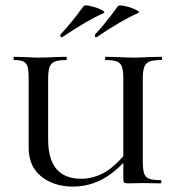

<svg xmlns="http://www.w3.org/2000/svg" viewBox="-20 -678 651 710"><path d="M371 -456Q368 -456 368 -462Q368 -468 371 -468L415 -467Q451 -465 475 -465Q496 -465 532 -467L577 -468Q579 -468 579 -462Q579 -456 577 -456Q548 -456 533.5 -450.5Q519 -445 513.5 -430.5Q508 -416 508 -387V-81Q508 -51 513 -36.5Q518 -22 531.5 -17Q545 -12 574 -12Q577 -12 577 -6Q577 0 574 0L509 -1L454 0Q442 0 439 -3Q436 -6 436 -19V-385Q436 -415 431.5 -429.5Q427 -444 413.5 -450Q400 -456 371 -456ZM250 12Q179 12 132.5 -25.5Q86 -63 86 -132V-387Q86 -417 82 -431Q78 -445 66.5 -450.5Q55 -456 32 -456Q30 -456 30 -462Q30 -468 32 -468L71 -467Q103 -465 123 -465Q147 -465 185 -467L225 -468Q227 -468 227 -462Q227 -456 225 -456Q196 -456 182 -450Q168 -444 163 -429.5Q158 -415 158 -385V-163Q158 -17 280 -17Q328 -17 371 -43Q414 -69 459 -129L472 -118Q420 -50 365.5 -19Q311 12 250 12ZM209 -540Q205 -540 203.5 -544.5Q202 -549 204 -551Q239 -587 289 -655Q291 -658 297 -658Q308 -658 327 -652.5Q346 -647 358 -640Q370 -633 364 -630Q301 -602 211 -541ZM336 -540Q332 -540 331 -544.5Q330 -549 332 -551Q367 -588 416 -655Q418 -658 424 -658Q435 -658 454.5 -652.5Q474 -647 486 -640Q498 -633 491 -630Q428 -602 338 -541Z"/></svg>

Font: Cormorant Unicase Medium
Style: Regular
Weight: 500
Designer: Christian Thalmann (Catharsis Fonts)
Foundry: Catharsis Fonts
Version: Version 4.000